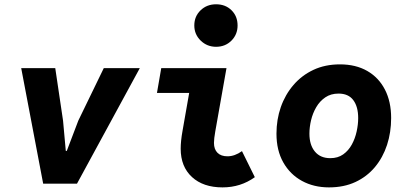

<svg xmlns="http://www.w3.org/2000/svg" viewBox="-20 -836 1840 874"><path d="M176.5 0 76.5 -526H231.5L267 -287L279.5 -149H284L336.5 -287L452.5 -526H616.5L330.5 0Z M993 17Q905 17 853.8 -30.2Q802.5 -77.5 802.5 -159Q802.5 -175.5 804.5 -196Q806.5 -216.5 811.5 -244L852.5 -477.5L888 -413H694.5L714 -526H1011L960 -238Q957 -221 955.5 -208.2Q954 -195.5 954 -185.5Q954 -156.5 970 -140.5Q986 -124.5 1015.5 -124.5Q1048.5 -124.5 1081.5 -148L1140 -29.5Q1075.5 17 993 17ZM963.5 -623Q922.5 -623 893.5 -651.2Q864.5 -679.5 864.5 -720Q864.5 -761.5 893 -789Q921.5 -816.5 963.5 -816.5Q1006.5 -816.5 1034 -789.2Q1061.5 -762 1061.5 -720Q1061.5 -679 1033.5 -651Q1005.5 -623 963.5 -623Z M1477.5 17Q1408.5 17 1354.5 -12.5Q1300.5 -42 1269.5 -96.8Q1238.5 -151.5 1238.5 -227.5Q1238.5 -291.5 1258.2 -348.2Q1278 -405 1315.8 -449Q1353.5 -493 1406.8 -518Q1460 -543 1527.5 -543Q1599.5 -543 1651.8 -513Q1704 -483 1732.2 -428.2Q1760.5 -373.5 1760.5 -299Q1760.5 -233.5 1741.8 -176.2Q1723 -119 1686.8 -75.5Q1650.5 -32 1598 -7.5Q1545.5 17 1477.5 17ZM1483.5 -116Q1518 -116 1542.2 -133.2Q1566.5 -150.5 1581.5 -178Q1596.5 -205.5 1603.5 -237.5Q1610.5 -269.5 1610.5 -298.5Q1610.5 -350.5 1588.2 -380.2Q1566 -410 1521 -410Q1486 -410 1460.8 -392.8Q1435.5 -375.5 1419.5 -348Q1403.5 -320.5 1396 -288.8Q1388.5 -257 1388.5 -227.5Q1388.5 -176 1413.5 -146Q1438.5 -116 1483.5 -116Z"/></svg>

Font: Google Sans Code
Style: Italic
Weight: 400
Italic angle: -10°
Monospace: yes
Designer: Google Sans Code Authors
Foundry: Google LLC
Version: Version 6.000